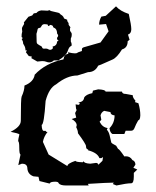

<svg xmlns="http://www.w3.org/2000/svg" viewBox="-20 -566 484 594"><path d="M102.1 -5.9 99.1 -19 83.5 -20.5Q64.9 -27.3 64.5 -47.4Q63 -59.6 47.9 -59.6L36.6 -55.2L43.5 -87.9Q39.6 -89.4 39.6 -108.9Q39.6 -128.4 36.1 -128.9Q36.1 -134.3 40 -150.4Q35.6 -153.8 12.7 -158.2Q44.4 -173.8 44.4 -192.4Q44.4 -262.2 46.9 -267.1Q55.7 -286.1 55.7 -301.3Q84 -312.5 87.4 -335Q121.6 -371.1 176.3 -382.3Q178.7 -398.4 191.4 -399.4L190.4 -404.3Q204.1 -400.9 211.9 -400.9Q218.8 -400.9 220.7 -403.8L233.4 -408.2V-413.6Q233.4 -418 239.7 -419.9L291 -434.6L315.9 -469.2L308.1 -491.7L286.6 -489.7Q286.6 -502 293.5 -514.6L307.1 -517.1L338.9 -546.4Q351.6 -531.7 378.4 -522.9Q386.2 -488.3 386.2 -475.6Q386.2 -462.4 376 -459L380.9 -442.9L375 -438.5Q375 -418 357.4 -413.1Q341.8 -387.7 328.1 -381.8Q290 -364.7 283.7 -362.8Q273.9 -342.8 252.4 -342.8L219.7 -332.5Q187.5 -332.5 153.8 -305.2Q131.8 -293.9 121.1 -253.9Q116.2 -180.2 108.9 -179.7Q109.4 -161.6 115.2 -161.1H121.6Q121.6 -157.7 127 -157.7Q115.2 -142.6 112.8 -127L130.4 -87.9L188.5 -52.2Q188.5 -60.1 213.4 -68.4Q214.8 -64.5 236.3 -64L238.3 -67.4Q240.7 -60.5 259.3 -59.6L276.9 -62Q283.2 -62 284.2 -56.2L296.9 -68.4L298.8 -80.1L293.5 -76.7H287.6Q281.7 -93.3 252.4 -101.1L252.9 -103.5Q246.1 -104 246.1 -113.8Q246.1 -120.1 221.2 -153.8Q221.2 -162.1 215.8 -172.4L217.3 -178.2Q217.3 -189 201.7 -197.8L215.8 -202.1L212.4 -216.3L217.3 -226.1Q214.8 -226.1 213.9 -243.2L222.2 -241.7Q226.6 -241.7 226.6 -247.6L221.7 -249Q238.8 -250.5 240.2 -263.7Q245.6 -273.9 265.6 -277.8L267.6 -285.6L283.7 -289.6Q306.2 -288.6 306.6 -282.7H357.4Q357.9 -275.4 369.1 -275.4L390.6 -271.5Q390.6 -263.2 398.9 -254.9L397.9 -250L408.2 -246.6Q414.1 -226.6 414.1 -209.5Q413.6 -194.3 407.7 -193.8Q399.9 -180.2 396.5 -170.9Q393.1 -161.6 386.2 -161.6H368.7L364.7 -151.4H328.1Q320.3 -155.3 318.8 -169.4Q334.5 -185.5 334.5 -209Q321.8 -210.4 321.8 -219.2L302.2 -223.1Q293.5 -218.8 291 -209L293.5 -195.3L288.1 -189.5Q296.9 -171.9 313 -169.9L310.5 -164.6Q316.4 -158.7 319.1 -147.5Q321.8 -136.2 324.2 -125.5Q324.7 -122.6 339.4 -115.2L345.2 -105.5Q349.1 -105 364.7 -82L369.6 -82.5Q382.8 -82.5 389.6 -70.8Q398.9 -67.4 398.9 -56.6L392.6 -46.9L404.8 -41.5L394 -31.2V-19.5Q394 1 385.7 1Q372.1 1 340.3 7.8L329.1 3.4L332 -1Q313 -1 252 2.9L254.4 7.8H184.1Q166 7.8 161.1 0.5Q161.1 -3.4 151.4 -3.9Q134.8 -3.9 133.8 2ZM132.6 -372.9Q127.9 -372.9 122.9 -375Q118 -377 110.3 -377L95.4 -375.6L77 -386.1L78.4 -391.1L69 -392.6L60 -404.6L63.5 -409.9L58.8 -410.1Q58.8 -418.9 55 -425.1Q51.2 -431.2 51.2 -433L51.5 -434.2Q51.5 -437.7 47.1 -445.3L50.6 -448.2L46.8 -451.5Q46.8 -461.4 47.8 -463.9Q48.8 -466.4 48.8 -467.9L47.9 -477.5Q47.9 -481.3 51.3 -486.2Q54.7 -491 54.7 -493.1L53.8 -496.6L67.9 -514.1L79.6 -518.2L84.6 -524.7L92.8 -525.9Q97.8 -532.6 108.3 -533.8L127.6 -532.9L132.9 -534.7Q136.4 -531.4 149.6 -529.1Q162.8 -526.7 164.7 -524.3Q166.6 -521.8 168.5 -520.6Q170.4 -519.4 172.2 -518.2Q176.3 -515 178.6 -508.6L187.7 -505.1Q187.7 -500.1 190 -497.7Q192.4 -495.4 192.4 -492.8L192.1 -491.3Q192.1 -488.4 197.9 -481.6L196.5 -477.5L196.8 -470.5L201.5 -463.5L202 -458.2Q202 -452.3 199.1 -446.8V-437.4Q201.7 -433.3 201.7 -427.7L201.5 -424.8Q196.8 -422.2 194.4 -419.1Q192.1 -416 189.2 -407.5Q184.8 -394 160.4 -379.1H146.7Q139.9 -372.9 132.6 -372.9ZM135.2 -411.9Q137.6 -411.9 140.7 -413.7Q143.7 -415.4 143.7 -418.3L142.6 -421.9Q155.8 -424.2 156.9 -437.7L161.3 -441.2L156.3 -444.4L156.9 -450Q159.9 -452.9 159.9 -455.8Q159.9 -458.8 156.9 -461.7Q156.3 -469.9 154.4 -473.4Q152.5 -476.9 150.3 -478.4Q148.1 -479.9 146.2 -480.6Q144.3 -481.3 144 -484Q143.5 -488.1 134.7 -489Q132.3 -485.4 130.6 -485.4Q128.5 -485.4 127 -490.4L118.3 -491.3Q111.2 -491.3 108.6 -485.7Q107.4 -483.7 106.2 -481.8Q105.1 -479.9 101.9 -479.6Q98.6 -479.3 97.3 -477.4Q96 -475.5 95.1 -469.3L92.8 -461.4L93.4 -436.2Q93.4 -432.4 95.8 -430.2Q98.3 -428 101.4 -426.4Q104.5 -424.8 107.1 -423.3Q109.8 -421.9 110.3 -419.5Q111.2 -415.4 116.2 -415.4L121.8 -415.7Q126.2 -415.7 129.1 -413.8Q132 -411.9 135.2 -411.9Z"/></svg>

Font: Truetypewriter PolyglOTT
Style: Regular
Weight: 400
Designer: Sergey Beatoff a.k.a. Sam_T
Version: Version 3.76